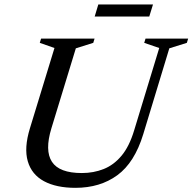

<svg xmlns="http://www.w3.org/2000/svg" viewBox="-20 -846 878 876"><path d="M214.5 -260.5Q183.5 -159 217 -107.8Q250.5 -56.5 353.5 -56.5Q407 -56.5 453 -74.8Q499 -93 534.5 -135.5Q570 -178 592 -251L706.5 -627L638 -650.5L644 -670H838.5L832.5 -650.5L752.5 -625.5L633.5 -233.5Q594 -104 515.2 -46.5Q436.5 11 324 11Q237 11 180.8 -19.2Q124.5 -49.5 106.8 -110Q89 -170.5 116.5 -260.5L228.5 -627L161.5 -650.5L167.5 -670H411.5L405.5 -650.5L326 -625.5ZM412 -770.5 428.5 -825.5H678L661 -770.5Z"/></svg>

Font: Newsreader Text Medium
Style: Italic
Weight: 500
Italic angle: -17°
Designer: Hugues Gentile
Foundry: Production Type
Version: Version 1.001